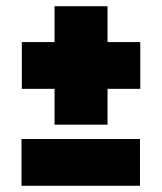

<svg xmlns="http://www.w3.org/2000/svg" viewBox="-20 -597 520 616"><path d="M325 -462V-577H155V-462H50V-312H155V-197H325V-312H430V-462ZM429 -1V-151H49V-1Z"/></svg>

Font: Raleway Black
Style: Regular
Weight: 900
Designer: Matt McInerney, Pablo Impallari, Rodrigo Fuenzalida
Foundry: Matt McInerney, Pablo Impallari, Rodrigo Fuenzalida
Version: Version 3.000g; ttfautohint (v1.5) -l 8 -r 28 -G 28 -x 14 -D